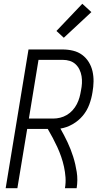

<svg xmlns="http://www.w3.org/2000/svg" viewBox="-20 -997 540 1017"><path d="M10 0 131 -735H312Q340 -735 367 -728.5Q394 -722 415 -706.5Q436 -691 450 -668.5Q464 -646 470 -619.5Q476 -593 475.5 -565Q475 -537 470 -509Q465 -476 453 -443.5Q441 -411 418.5 -384Q396 -357 364.5 -339Q333 -321 300 -316Q320 -281 337.5 -244Q355 -207 367.5 -167.5Q380 -128 386.5 -86Q393 -44 386 0H324Q329 -29 327 -57.5Q325 -86 319 -113.5Q313 -141 304 -167Q295 -193 283.5 -218Q272 -243 259.5 -266.5Q247 -290 233 -314H124L72 0ZM133 -369H262Q280 -369 298.5 -373.5Q317 -378 334 -388Q351 -398 364.5 -413Q378 -428 387 -445.5Q396 -463 401 -481Q406 -499 409 -518Q413 -537 414 -556Q415 -575 412 -593.5Q409 -612 401 -628.5Q393 -645 380 -657Q367 -669 349.5 -674.5Q332 -680 312 -680H184ZM318 -797 279 -833 416 -977 464 -933Z"/></svg>

Font: Iosevka Curly Light
Style: Italic
Weight: 300
Italic angle: -9°
Monospace: yes
Designer: Belleve Invis
Foundry: Belleve Invis
Version: Version 22.1.2; ttfautohint (v1.8.4)